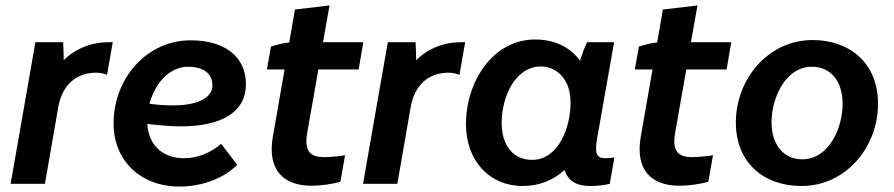

<svg xmlns="http://www.w3.org/2000/svg" viewBox="-20 -675 3284 705"><path d="M19 0H145L194 -282C208 -362 260 -411 340 -408C353 -407 364 -404 373 -400L394 -520H379C315 -520 258 -497 214 -454C214 -475 213 -498 212 -520H110Z M639 10C723 10 803 -21 851 -70L792 -147C758 -117 709 -94 655 -94C578 -94 525 -142 521 -220C564 -215 605 -211 644 -211C785 -211 883 -258 883 -366C883 -464 809 -527 680 -527C519 -527 397 -387 397 -222C397 -84 497 10 639 10ZM529 -294C549 -372 605 -430 670 -430C728 -430 760 -404 760 -361C760 -314 702 -288 616 -288C588 -288 557 -290 529 -294Z M1123 7C1158 7 1202 1 1230 -8L1247 -105C1229 -102 1193 -98 1171 -98C1125 -98 1095 -114 1108 -187L1149 -420H1297L1314 -520H1166L1190 -655L1063 -640L1042 -519C1019 -517 993 -510 975 -504L960 -420H1025L982 -174C960 -50 1022 7 1123 7Z M1313 0H1439L1488 -282C1502 -362 1554 -411 1634 -408C1647 -407 1658 -404 1667 -400L1688 -520H1673C1609 -520 1552 -497 1508 -454C1508 -475 1507 -498 1506 -520H1404Z M2148 8C2174 8 2198 5 2219 0L2236 -97C2225 -95 2215 -94 2203 -94C2171 -94 2163 -111 2172 -164L2235 -520H2136C2126 -501 2117 -475 2110 -452C2074 -501 2018 -530 1945 -530C1790 -530 1691 -376 1691 -219C1691 -84 1778 8 1899 8C1961 8 2013 -14 2053 -51C2065 -12 2095 8 2148 8ZM1967 -431C2008 -431 2075 -401 2075 -297C2075 -208 2031 -88 1934 -88C1864 -88 1822 -141 1822 -224C1822 -315 1869 -431 1967 -431Z M2474 7C2509 7 2553 1 2581 -8L2598 -105C2580 -102 2544 -98 2522 -98C2476 -98 2446 -114 2459 -187L2500 -420H2648L2665 -520H2517L2541 -655L2414 -640L2393 -519C2370 -517 2344 -510 2326 -504L2311 -420H2376L2333 -174C2311 -50 2373 7 2474 7Z M2923 8C3087 8 3204 -136 3204 -294C3204 -444 3099 -528 2964 -528C2801 -528 2682 -385 2682 -225C2682 -77 2785 8 2923 8ZM2926 -90C2857 -90 2813 -144 2813 -226C2813 -315 2864 -430 2961 -430C3031 -430 3074 -376 3074 -294C3074 -204 3023 -90 2926 -90Z"/></svg>

Font: Fixel Text 20240404 SemiBold
Style: Italic
Weight: 600
Width: 4
Italic angle: -10°
Designer: AlfaBravo + MacPaw
Foundry: Kyrylo Tkachov, Marchela Mozhyna, Serhii Makarenko, Maria Weinstein, Zakhar Kryvoshyya
Version: Version 1.211;Glyphs 3.2 (3225)